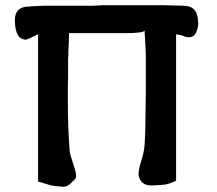

<svg xmlns="http://www.w3.org/2000/svg" viewBox="-20 -700 833 736"><path d="M245 -573 243 -521Q242 -511 242 -502.5Q242 -494 242 -486Q241 -481 241 -472V-406Q241 -382 240 -353V-317Q240 -257 242 -209Q244 -161 247 -122Q248 -108 259 -77Q272 -39 272 -25Q272 -14 255 -2L257 -3L244 10L246 6Q239 16 220 16Q215 15 212 15Q209 15 208 15Q206 15 205 14.5Q204 14 203 14Q195 14 183 12Q171 10 157 5L126 -4V-569L110 -561Q89 -550 80 -548Q38 -548 37 -621Q37 -622 37 -623Q37 -668 78 -674Q85 -675 102 -676Q119 -677 147 -678H337L370 -680H612Q641 -679 664.5 -678.5Q688 -678 696 -677Q738 -671 739 -619Q740 -615 740 -610Q740 -597 735 -584Q730 -568 721.5 -562.5Q713 -557 704 -557Q698 -557 691 -559Q673 -567 655 -568V-7Q644 -2 634.5 1.5Q625 5 616 7Q611 8 597.5 9Q584 10 561 11Q517 11 511 -31Q511 -48 521 -82V-81Q530 -111 532 -125Q536 -152 537 -206Q538 -260 539 -343V-486Q539 -500 537.5 -524.5Q536 -549 534 -584Q534 -573 461 -573Z"/></svg>

Font: New Athena Unicode
Style: Bold
Weight: 700
Designer: J. Rusten 1997; rev. by R. Hancock 2001, 2002, rev. by D. Mastronarde 2002-2021
Foundry: Society for Classical Studies (formerly American Philological Association)
Version: Version 5.008